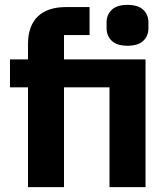

<svg xmlns="http://www.w3.org/2000/svg" viewBox="-20 -769 687 789"><path d="M95 0V-410H21V-525H95V-587Q95 -662 135 -701Q175 -740 252 -740H348V-625H243V-525H578V0H430V-410H243V0ZM418 -654V-676Q418 -709 439.5 -729Q461 -749 504 -749Q547 -749 568.5 -729Q590 -709 590 -676V-654Q590 -621 568.5 -601Q547 -581 504 -581Q461 -581 439.5 -601Q418 -621 418 -654Z"/></svg>

Font: Aneliza
Style: Bold
Weight: 700
Designer: Mike Abbink, Paul van der Laan, Pieter van Rosmalen
Foundry: Bold Monday
Version: Version 3.0